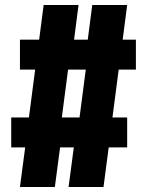

<svg xmlns="http://www.w3.org/2000/svg" viewBox="-20 -750 590 770"><path d="M60 0 81 -159H25V-279H96L121 -471H60V-591H137L155 -730H295L277 -591H332L350 -730H490L472 -591H525V-471H456L431 -279H490V-159H416L395 0H255L276 -159H221L200 0ZM220 -218 174 -279H353L291 -218L332 -532L378 -471H199L261 -532Z"/></svg>

Font: M PLUS Code Latin SemiExpanded
Style: Bold
Weight: 700
Width: 6
Designer: Coji Morishita
Foundry: UNDERFOREST DESIGN
Version: Version 1.002; ttfautohint (v1.8.3)